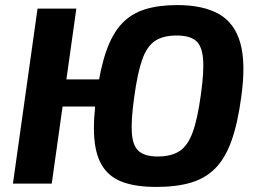

<svg xmlns="http://www.w3.org/2000/svg" viewBox="-20 -724 1011 757"><path d="M679 -704Q780 -704 842.5 -669Q905 -634 927.5 -554.5Q950 -475 931 -340Q917 -237 892.5 -168.5Q868 -100 829 -60.5Q790 -21 733 -4Q676 13 596 13Q519 13 467 -5Q415 -23 386.5 -65Q358 -107 352 -177Q346 -247 361 -351Q375 -454 399 -522.5Q423 -591 460 -630.5Q497 -670 551 -687Q605 -704 679 -704ZM281 -690 184 0H31L128 -690ZM429 -411 414 -304H219L234 -411ZM676 -584Q623 -584 591 -562.5Q559 -541 540.5 -488.5Q522 -436 509 -340Q496 -248 500 -197.5Q504 -147 528.5 -127Q553 -107 601 -107Q655 -107 687.5 -128Q720 -149 739.5 -202Q759 -255 772 -351Q785 -443 780.5 -493.5Q776 -544 751.5 -564Q727 -584 676 -584Z"/></svg>

Font: Exo 2
Style: Bold Italic
Weight: 700
Italic angle: -8°
Designer: Natanael Gama
Foundry: Natanael Gama
Version: Version 2.010